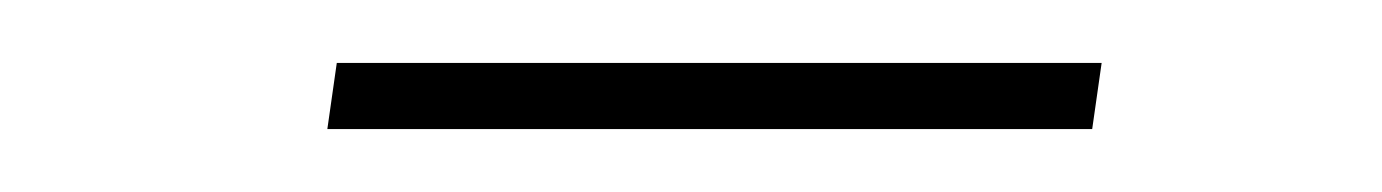

<svg xmlns="http://www.w3.org/2000/svg" viewBox="-20 -343 439 61"><path d="M87 -323H330L327 -302H84Z"/></svg>

Font: FiraGO Thin
Style: Italic
Weight: 100
Italic angle: -8°
Designer: bBox Type GmbH
Foundry: bBox Type GmbH
Version: Version 1.001